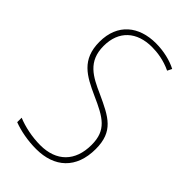

<svg xmlns="http://www.w3.org/2000/svg" viewBox="-224 -799 883 883"><g transform="rotate(45 217.5 -357.0)"><path d="M389 -184C389 -299 326 -329 224 -376C145 -411 79 -444 79 -545C79 -644 142 -699 240 -699C275 -699 320 -693 366 -671L377 -693C341 -712 291 -724 241 -724C131 -724 52 -663 52 -545C52 -429 123 -393 211 -353C310 -309 362 -280 362 -184C362 -77 300 -16 196 -16C142 -16 87 -28 46 -45V-16C88 0 141 10 195 10C313 10 389 -57 389 -184Z"/></g></svg>

Font: Noto Sans Sinhala UI Condensed Thin
Style: Regular
Weight: 100
Width: 3
Designer: Jelle Bosma - Monotype Design Team
Foundry: Monotype Imaging Inc.
Version: Version 2.006